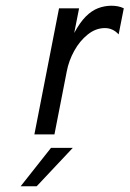

<svg xmlns="http://www.w3.org/2000/svg" viewBox="-20 -469 452 670"><path d="M100 0 186 -440H256L239 -354Q259 -391 279.5 -411.5Q300 -432 322.5 -440.5Q345 -449 369 -449Q380 -449 391 -447Q402 -445 412 -440L394 -349Q384 -360 372 -365.5Q360 -371 346 -371Q314 -371 286 -348.5Q258 -326 239 -291.5Q220 -257 213 -220L170 0ZM52 181 158 47H234L108 181Z"/></svg>

Font: Teachers
Style: Italic
Weight: 400
Italic angle: -11°
Designer: Alfredo Marco Pradil, Chank Diesel
Version: Version 1.001